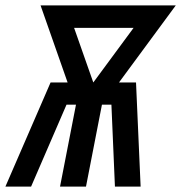

<svg xmlns="http://www.w3.org/2000/svg" viewBox="-58 -690 670 710"><path d="M-38 0 129 -385H192L92 -670H592L382 -385H445L462 0H367L354 -303H319L260 0H164L223 -303H188L57 0ZM287 -385 436 -587H216Z"/></svg>

Font: Lode Dark
Style: Bold Italic
Weight: 700
Italic angle: -11°
Monospace: yes
Designer: Belleve Invis
Foundry: Belleve Invis
Version: Version 29.2.0; ttfautohint (v1.8.3)